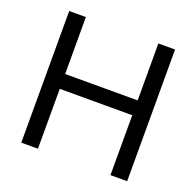

<svg xmlns="http://www.w3.org/2000/svg" viewBox="-125 -842 994 973"><g transform="rotate(20 372.5 -355.0)"><path d="M658 -710V0H568V-323H177V0H87V-710H177V-403H568V-710Z"/></g></svg>

Font: IngvarSans
Style: Regular
Weight: 500
Version: Version 3.000